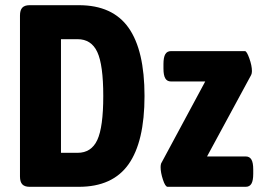

<svg xmlns="http://www.w3.org/2000/svg" viewBox="-20 -720 1020 740"><path d="M57 -40V-660Q57 -681 66 -690.5Q75 -700 94 -700H284Q414 -700 475.5 -613Q537 -526 537 -350Q537 -174 475.5 -87Q414 0 284 0H94Q75 0 66 -9.5Q57 -19 57 -40ZM279 -131Q332 -131 355 -180.5Q378 -230 378 -350Q378 -470 355 -519.5Q332 -569 279 -569H215V-131ZM599 -76Q599 -84 601 -90L771 -406H639Q624 -406 617 -418Q610 -430 610 -456V-473Q610 -499 617 -511Q624 -523 639 -523H924Q931 -523 941 -495Q951 -467 951 -446Q951 -437 948 -431L778 -117H927Q942 -117 949 -105Q956 -93 956 -67V-50Q956 -24 949 -12Q942 0 927 0H626Q617 0 608 -27.5Q599 -55 599 -76Z"/></svg>

Font: Asap Condensed
Style: Bold
Weight: 700
Designer: Pablo Cosgaya
Foundry: Omnibus-Type
Version: Version 1.010; ttfautohint (v1.8)